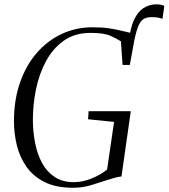

<svg xmlns="http://www.w3.org/2000/svg" viewBox="-20 -880 797 908"><path d="M589 -612.5V-678.5Q595 -745 613.2 -784.8Q631.5 -824.5 659 -842Q686.5 -859.5 719 -859.5Q730 -859.5 740 -857.8Q750 -856 757 -852L748.5 -791Q738.5 -795 725 -797Q711.5 -799 696 -799Q673 -799 657.8 -789.2Q642.5 -779.5 631.2 -749Q620 -718.5 608.5 -656ZM325.5 8Q244.5 8 190.5 -19.2Q136.5 -46.5 104.8 -92Q73 -137.5 59.5 -193.5Q46 -249.5 46 -306.5Q46 -407 74.5 -489Q103 -571 153.8 -629.5Q204.5 -688 272 -719.5Q339.5 -751 417.5 -751Q463 -751 496 -746Q529 -741 553.5 -734.8Q578 -728.5 598 -724.5Q603.5 -723.5 608.2 -722.2Q613 -721 621 -721L594 -573H559.5L552 -684.5Q532 -697.5 501.5 -711Q471 -724.5 408 -724.5Q334 -724.5 282 -687.8Q230 -651 197.5 -590.5Q165 -530 150.2 -457.8Q135.5 -385.5 135.5 -314.5Q135.5 -257 146 -203.8Q156.5 -150.5 179.2 -108.8Q202 -67 239 -42.8Q276 -18.5 329.5 -18.5Q371.5 -18.5 415.2 -36.8Q459 -55 486.5 -78.5L519.5 -303.5L396.5 -316L399 -354H598.5L554.5 -45.5Q540.5 -44 524.2 -39.8Q508 -35.5 480.5 -26.5Q451.5 -17 411 -4.5Q370.5 8 325.5 8Z"/></svg>

Font: Merriweather 144pt Light
Style: Italic
Weight: 300
Italic angle: -7.8°
Version: Version 2.101